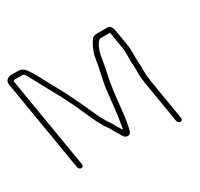

<svg xmlns="http://www.w3.org/2000/svg" viewBox="-184 -775 1039 999"><g transform="rotate(-30 335.0 -275.0)"><path d="M77.8 -13 -14.1 -565C-14.7 -568.5 -6.8 -571 -5.1 -571H37.9C51.5 -571 55.9 -562.3 65.6 -544.1C84.8 -508.2 98.6 -484.2 116.8 -449C128.7 -425.9 156.6 -379.1 169.3 -352C183.3 -321.9 186.1 -320.1 196.4 -298L218.4 -249.5C222.5 -241.2 227.9 -229 234.5 -213L251 -177C254.7 -169 258.6 -161.7 262.7 -155C270.8 -141.9 276.7 -128 286.1 -116.5C298.4 -101.4 301.1 -90.5 313.2 -71L323.8 -55C326.5 -51 329.2 -46 331.8 -40C340.8 -19.7 370.7 -14.1 378 -36C386.6 -61.9 394.4 -109.9 401.2 -179.9C408.1 -250 415.5 -303 423.5 -339C432.4 -378.9 439.6 -416.9 445.1 -453C448 -472.4 460 -505.5 471.1 -519.9C478.4 -529.3 484.7 -534 490.1 -534H546.1L562.4 -436C565.4 -418 566.4 -402.4 565.5 -389.3C562.9 -352.4 569.6 -316 567.3 -280.5C566.3 -266.2 568.3 -244.3 573.2 -215L615 36C616.3 43.9 624.6 51 632.5 51C640.4 51 646.3 43.9 645 36L603.2 -215C596.3 -256.3 600.5 -283.2 597.1 -326.9C594 -366.4 599.5 -393.4 592.4 -436L578.4 -520C574.6 -542.9 568.6 -564 548.1 -564H485.1C473.7 -564 464.9 -561.3 458.4 -556C441.4 -539 419.1 -491 415 -461.4C412.7 -444.3 404.2 -401.2 389.4 -332C384.4 -308.6 379.4 -271.5 374.5 -220.8C366.6 -140.2 362.1 -118.6 352.7 -62C348.2 -71 333.9 -89.8 328.6 -102C321.7 -117.6 307.4 -134.5 299.9 -147.5C286.8 -170.2 282.4 -175.9 266.9 -211.4C240.3 -272.1 224.2 -304.2 197 -360C177.4 -400.4 161.9 -425 144.7 -457.2C136.2 -473 136.2 -473 131.1 -482.5C113.6 -515.2 101.3 -542.1 75.7 -578C64 -593.3 49.7 -601 32.9 -601H-10.1C-28.7 -601 -47.5 -585.7 -44.1 -565L47.8 -13C49.2 -5.1 57.4 2 65.3 2C73.3 2 79.2 -5.1 77.8 -13Z"/></g></svg>

Font: MewTooHand
Style: Lta
Weight: 400
Designer: Mew Too, Robert Jablonski
Version: Version 0.77